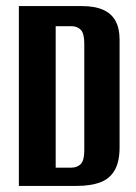

<svg xmlns="http://www.w3.org/2000/svg" viewBox="-20 -611 448 631"><path d="M42 0V-591H249Q291 -591 318.5 -579Q346 -567 359.5 -542.5Q373 -518 373 -481V-127Q373 -78 356 -50Q339 -22 307.5 -11Q276 0 233 0ZM163 -60H214Q234 -60 245.5 -72Q257 -84 257 -117V-468Q257 -501 245.5 -513Q234 -525 214 -525H163Z"/></svg>

Font: Alumni Sans Thin
Style: Bold
Weight: 700
Version: Version 1.018